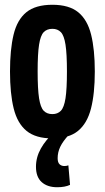

<svg xmlns="http://www.w3.org/2000/svg" viewBox="-20 -571 439 806"><path d="M22 -271Q22 -363 37 -425.5Q52 -488 90.5 -519.5Q129 -551 200 -551Q270 -551 308.5 -519.5Q347 -488 362.5 -425.5Q378 -363 378 -271Q378 -178 362 -115.5Q346 -53 307.5 -21.5Q269 10 200 10Q130 10 91.5 -21.5Q53 -53 37.5 -115.5Q22 -178 22 -271ZM138 -271Q138 -197 144 -158.5Q150 -120 163.5 -106Q177 -92 200 -92Q222 -92 235.5 -106Q249 -120 255 -158.5Q261 -197 261 -271Q261 -345 255 -383.5Q249 -422 235.5 -436Q222 -450 200 -450Q177 -450 163.5 -436Q150 -422 144 -383.5Q138 -345 138 -271ZM220 215Q179 215 155 193.5Q131 172 131 129Q131 89 151.5 52.5Q172 16 207 -15L269 -5Q244 22 233 45Q222 68 222 93Q222 111 230 118.5Q238 126 250 126Q260 126 267 123L274 205Q253 215 220 215Z"/></svg>

Font: Georama Condensed SemiBold
Style: Regular
Weight: 600
Width: 3
Designer: Jean-Baptiste Levee
Foundry: Production Type
Version: Version 1.000